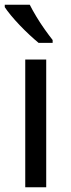

<svg xmlns="http://www.w3.org/2000/svg" viewBox="-21 -786 299 806"><path d="M173 0H85V-536H173ZM104 -766Q115 -744 131.5 -716.5Q148 -689 166.5 -663Q185 -637 200 -618V-606H141Q124 -620 103 -639.5Q82 -659 61.5 -680.5Q41 -702 24.5 -722Q8 -742 -1 -756V-766Z"/></svg>

Font: lgurmukhi15
Style: Book
Weight: 400
Designer: Jelle Bosma - Monotype Design Team
Foundry: Monotype Imaging Inc.
Version: Version 2.003